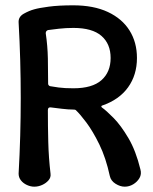

<svg xmlns="http://www.w3.org/2000/svg" viewBox="-20 -702 574 722"><path d="M109 0Q95 0 81 -6.5Q67 -13 58.5 -24Q50 -35 50 -49Q54 -120 56 -191Q58 -262 58 -333.5Q58 -405 56 -476Q54 -547 50 -618Q49 -639 69.5 -650.5Q90 -662 109 -667Q126 -672 163.5 -677Q201 -682 255 -682Q332 -682 385.5 -657Q439 -632 467 -587.5Q495 -543 495 -484Q495 -420 461.5 -373.5Q428 -327 364 -305Q361 -304 361 -302Q361 -300 363 -298Q380 -286 407.5 -258Q435 -230 463 -182.5Q491 -135 508 -65Q513 -47 504.5 -32.5Q496 -18 481 -9Q466 0 449 0Q432 0 414.5 -11Q397 -22 393 -40Q378 -109 353.5 -159Q329 -209 305 -241Q281 -273 265 -288Q264 -289 262 -289.5Q260 -290 255 -290Q238 -290 212.5 -293Q187 -296 172 -298Q160 -300 160 -288Q160 -228 161.5 -168.5Q163 -109 170 -49Q172 -35 162.5 -24Q153 -13 138.5 -6.5Q124 0 109 0ZM256 -370Q327 -370 361.5 -400.5Q396 -431 396 -484Q396 -537 361.5 -567Q327 -597 256 -597Q228 -597 201.5 -594Q175 -591 161 -589Q157 -588 154.5 -585Q152 -582 152 -577Q159 -530 160 -482.5Q161 -435 161 -387Q161 -384 163 -381.5Q165 -379 168 -378Q178 -376 200.5 -373Q223 -370 256 -370Z"/></svg>

Font: Winky Sans
Style: Regular
Weight: 400
Designer: Simon Atzbach
Foundry: typofactur
Version: Version 1.205